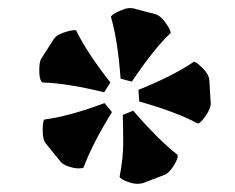

<svg xmlns="http://www.w3.org/2000/svg" viewBox="-20 -679 572 468"><path d="M301.3 -480 273.9 -487.3Q267.1 -580.6 250.5 -637.7Q251.5 -643.1 268.8 -651.1Q286.1 -659.2 294.4 -659.2Q302.7 -659.2 304.7 -658.7L359.9 -644Q371.6 -640.6 383.8 -623.3Q396 -606 396 -598.6Q355 -560.1 301.3 -480ZM162.1 -605.5 165.5 -605Q190.9 -552.2 249 -478L233.9 -454.1Q144 -476.1 83.5 -478Q75.7 -483.4 75.7 -506.3Q75.7 -529.3 80.6 -536.1L111.3 -584Q117.2 -593.3 133.8 -599.1Q150.4 -605 162.1 -605.5ZM234.9 -427.7 252.9 -405.8Q204.6 -327.6 183.6 -270.5Q181.2 -268.6 171.1 -268.6Q161.1 -268.6 147.2 -273.2Q133.3 -277.8 127.4 -285.2L91.3 -329.6Q84 -338.4 84 -361.6Q84 -384.8 88.4 -387.7Q146.5 -395 234.9 -427.7ZM412.6 -301.8 413.1 -298.8Q413.1 -290 402.3 -273.4Q391.6 -256.8 381.3 -252.9L327.6 -232.4Q323.2 -231 313.7 -231Q304.2 -231 288.8 -236.8Q273.4 -242.7 271.5 -248Q280.3 -293.9 280.3 -328.9Q280.3 -363.8 279.3 -398.9L304.7 -409.2Q365.7 -338.4 412.6 -301.8ZM319.3 -431.6 317.4 -460Q402.3 -494.1 453.1 -528.8Q460.9 -526.4 475.1 -511.7Q489.3 -497.1 490.2 -483.9L493.7 -426.3Q493.7 -414.6 481 -396.2Q468.3 -377.9 461.9 -377.9Q411.1 -405.8 319.3 -431.6Z"/></svg>

Font: Emblema One
Style: Regular
Weight: 400
Designer: Riccardo De Franceschi
Foundry: Riccardo De Franceschi
Version: Version 1.003